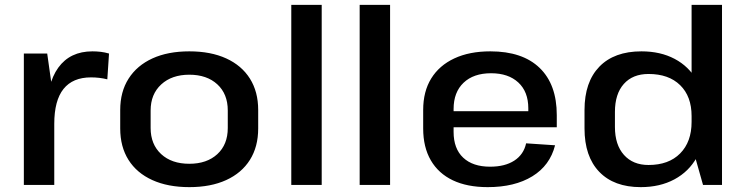

<svg xmlns="http://www.w3.org/2000/svg" viewBox="-20 -760 3065 789"><path d="M78 -540H174L203 -334V0H78ZM171 -284Q171 -415 219.5 -482Q268 -549 360 -549Q377 -549 394 -547Q411 -545 428 -540L421 -434Q389 -442 354 -442Q279 -442 241 -394.5Q203 -347 203 -251Z M758 9Q670 9 606 -20Q542 -49 508 -103Q474 -157 474 -232V-308Q474 -383 508.5 -437Q543 -491 606.5 -520Q670 -549 758 -549Q846 -549 909.5 -520Q973 -491 1007 -437Q1041 -383 1041 -308V-232Q1041 -157 1007 -103Q973 -49 909.5 -20Q846 9 758 9ZM758 -87Q830 -87 873 -126.5Q916 -166 916 -234V-306Q916 -374 873 -413.5Q830 -453 758 -453Q686 -453 642.5 -413Q599 -373 599 -306V-234Q599 -167 642 -127Q685 -87 758 -87Z M1302 -740V0H1177V-740Z M1583 -740V0H1458V-740Z M1984 9Q1900 9 1841 -19Q1782 -47 1750.5 -101Q1719 -155 1719 -232V-308Q1719 -384 1752 -437.5Q1785 -491 1847 -520Q1909 -549 1995 -549Q2127 -549 2197.5 -481Q2268 -413 2268 -287V-237H1821V-303H2169L2151 -278V-315Q2151 -383 2110 -421Q2069 -459 1998 -459Q1926 -459 1885 -420Q1844 -381 1844 -312V-218Q1844 -149 1883.5 -112Q1923 -75 1994 -75Q2055 -75 2093.5 -100Q2132 -125 2142 -171L2261 -163Q2240 -80 2167.5 -35.5Q2095 9 1984 9Z M2613 9Q2503 9 2442.5 -54Q2382 -117 2382 -232V-308Q2382 -423 2443 -486Q2504 -549 2616 -549Q2694 -549 2752.5 -518Q2811 -487 2843.5 -429.5Q2876 -372 2876 -293V-251Q2876 -172 2843.5 -113.5Q2811 -55 2751.5 -23Q2692 9 2613 9ZM2645 -82Q2728 -82 2775 -129.5Q2822 -177 2822 -259V-283Q2822 -364 2775 -410Q2728 -456 2645 -456Q2580 -456 2543.5 -415Q2507 -374 2507 -300V-238Q2507 -165 2544 -123.5Q2581 -82 2645 -82ZM2822 -166V-740H2947V0H2869Z"/></svg>

Font: Pathway Extreme 28pt SemiBold
Style: Regular
Weight: 600
Designer: Eduardo Rodriguez Tunni
Foundry: Eduardo Rodriguez Tunni
Version: Version 1.001;gftools[0.9.26]